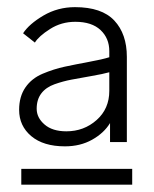

<svg xmlns="http://www.w3.org/2000/svg" viewBox="-20 -832 419 524"><path d="M38.1 -328.1V-371.1H340.8V-328.1ZM80.1 -535.2Q80.1 -510.7 101.6 -492.2Q123 -473.6 161.1 -473.6Q209 -473.6 243.7 -504.4Q278.3 -535.2 278.3 -584V-634.8Q260.7 -629.9 229.5 -624.5Q198.2 -619.1 175.3 -614.7Q152.3 -610.4 128.9 -602.1Q105.5 -593.8 92.8 -577.1Q80.1 -560.5 80.1 -535.2ZM32.2 -532.2Q32.2 -568.4 49.3 -593.3Q66.4 -618.2 96.7 -630.9Q127 -643.6 156.2 -649.9Q185.5 -656.2 222.7 -663.1Q259.8 -669.9 278.3 -675.8V-692.4Q278.3 -727.5 254.4 -750Q230.5 -772.5 185.5 -772.5Q147.5 -772.5 116.7 -752.9Q85.9 -733.4 75.2 -715.8L43 -741.2Q59.6 -766.6 98.6 -789.6Q137.7 -812.5 184.6 -812.5Q257.8 -812.5 292 -775.9Q326.2 -739.3 326.2 -676.8V-444.3H280.3V-496.1Q263.7 -468.8 231.4 -450.7Q199.2 -432.6 157.2 -432.6Q98.6 -432.6 65.4 -460.4Q32.2 -488.3 32.2 -532.2Z"/></svg>

Font: Gothic A1 Light
Style: Regular
Weight: 300
Version: Version 2.50